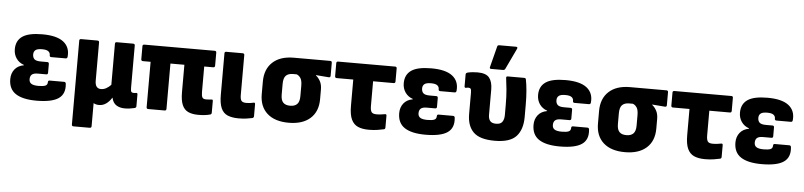

<svg xmlns="http://www.w3.org/2000/svg" viewBox="-50 -1021 6262 1495"><g transform="rotate(5 3081.0 -274.0)"><path d="M248 11Q140 11 85 -25Q30 -61 30 -139Q30 -184 55 -215.5Q80 -247 126 -255V-258Q88 -271 66.5 -302Q45 -333 45 -374Q45 -441 93.5 -474.5Q142 -508 249 -508Q362 -508 414.5 -467Q467 -426 460 -352Q459 -337 446 -337H333Q320 -337 320 -351Q321 -369 306.5 -380.5Q292 -392 257 -392Q220 -392 205.5 -380Q191 -368 191 -346Q191 -322 204.5 -309Q218 -296 255 -296H306Q319 -296 319 -282V-213Q319 -200 306 -200H240Q208 -200 194 -188Q180 -176 180 -151Q180 -127 197.5 -116Q215 -105 253 -105Q289 -105 306.5 -112Q324 -119 324 -141Q324 -154 337 -154H450Q463 -154 464 -139Q472 -61 419.5 -25Q367 11 248 11Z M552 185Q539 185 539 171V-484Q539 -497 552 -497H680Q694 -497 694 -484V-185Q694 -123 740 -123Q762 -123 781.5 -134Q801 -145 818 -163V-484Q818 -497 831 -497H959Q973 -497 973 -484V-153Q973 -130 978 -122.5Q983 -115 996 -115Q1002 -115 1006.5 -115.5Q1011 -116 1017 -117Q1027 -118 1027 -106V-13Q1027 -1 1011 2Q995 6 975.5 8.5Q956 11 938 11Q899 11 872 -6Q845 -23 836 -63L835 -64Q816 -33 791 -15.5Q766 2 737 2Q710 2 693 -9V171Q693 185 679 185Z M1512 11Q1465 11 1433.5 -3.5Q1402 -18 1386.5 -54Q1371 -90 1371 -154V-368H1262V-14Q1262 0 1249 0H1120Q1107 0 1107 -14V-368H1047Q1033 -368 1033 -382V-484Q1033 -497 1047 -497H1596Q1610 -497 1610 -484V-382Q1610 -368 1596 -368H1526V-170Q1526 -140 1533 -127Q1540 -114 1563 -114Q1573 -114 1583 -115Q1593 -116 1605 -117Q1616 -119 1616 -106V-15Q1616 -3 1606 0Q1569 11 1512 11Z M1828 11Q1776 11 1741.5 -3.5Q1707 -18 1690.5 -55.5Q1674 -93 1674 -160V-484Q1674 -497 1687 -497H1815Q1829 -497 1829 -484V-172Q1829 -139 1839 -126.5Q1849 -114 1878 -114Q1893 -114 1907.5 -116Q1922 -118 1934 -121Q1946 -124 1946 -110V-16Q1946 -5 1935 -1Q1916 3 1889.5 7Q1863 11 1828 11Z M2219 11Q2110 11 2050.5 -42.5Q1991 -96 1991 -193V-291Q1991 -388 2050 -442.5Q2109 -497 2215 -497H2499Q2513 -497 2513 -484V-382Q2513 -368 2499 -369L2399 -377V-374Q2417 -361 2432 -334.5Q2447 -308 2447 -268V-193Q2447 -96 2387 -42.5Q2327 11 2219 11ZM2219 -122Q2255 -122 2273.5 -141Q2292 -160 2292 -203V-284Q2292 -326 2279 -345Q2266 -364 2248 -370H2220Q2184 -370 2165 -351.5Q2146 -333 2146 -286V-203Q2146 -160 2164 -141Q2182 -122 2219 -122Z M2845 11Q2794 11 2760 -4Q2726 -19 2708.5 -56.5Q2691 -94 2691 -163V-368H2562Q2548 -368 2548 -382V-484Q2548 -497 2562 -497H3007Q3020 -497 3020 -484V-382Q3020 -368 3007 -368H2846V-174Q2846 -142 2855.5 -128Q2865 -114 2895 -114Q2915 -114 2932 -116.5Q2949 -119 2961 -121Q2973 -123 2973 -110V-18Q2973 -5 2962 -3Q2944 1 2914 6Q2884 11 2845 11Z M3288 11Q3180 11 3125 -25Q3070 -61 3070 -139Q3070 -184 3095 -215.5Q3120 -247 3166 -255V-258Q3128 -271 3106.5 -302Q3085 -333 3085 -374Q3085 -441 3133.5 -474.5Q3182 -508 3289 -508Q3402 -508 3454.5 -467Q3507 -426 3500 -352Q3499 -337 3486 -337H3373Q3360 -337 3360 -351Q3361 -369 3346.5 -380.5Q3332 -392 3297 -392Q3260 -392 3245.5 -380Q3231 -368 3231 -346Q3231 -322 3244.5 -309Q3258 -296 3295 -296H3346Q3359 -296 3359 -282V-213Q3359 -200 3346 -200H3280Q3248 -200 3234 -188Q3220 -176 3220 -151Q3220 -127 3237.5 -116Q3255 -105 3293 -105Q3329 -105 3346.5 -112Q3364 -119 3364 -141Q3364 -154 3377 -154H3490Q3503 -154 3504 -139Q3512 -61 3459.5 -25Q3407 11 3288 11Z M3829 11Q3712 11 3662.5 -38Q3613 -87 3613 -180V-345Q3613 -368 3608 -375.5Q3603 -383 3590 -383Q3584 -383 3579.5 -382Q3575 -381 3570 -380Q3559 -379 3559 -392V-484Q3559 -496 3575 -500Q3592 -504 3612 -506Q3632 -508 3651 -508Q3717 -508 3742.5 -476Q3768 -444 3768 -384V-187Q3768 -155 3782 -138.5Q3796 -122 3829 -122Q3863 -122 3877 -142Q3891 -162 3891 -195V-274Q3891 -343 3886 -394.5Q3881 -446 3876 -482Q3873 -497 3887 -497H4016Q4029 -497 4030 -485Q4037 -451 4041.5 -401Q4046 -351 4046 -287V-194Q4046 -95 3997 -42Q3948 11 3829 11ZM3753 -544Q3739 -544 3743 -558L3785 -722Q3787 -733 3801 -733H3931Q3948 -733 3940 -716L3863 -554Q3858 -544 3846 -544Z M4338 11Q4230 11 4175 -25Q4120 -61 4120 -139Q4120 -184 4145 -215.5Q4170 -247 4216 -255V-258Q4178 -271 4156.5 -302Q4135 -333 4135 -374Q4135 -441 4183.5 -474.5Q4232 -508 4339 -508Q4452 -508 4504.5 -467Q4557 -426 4550 -352Q4549 -337 4536 -337H4423Q4410 -337 4410 -351Q4411 -369 4396.5 -380.5Q4382 -392 4347 -392Q4310 -392 4295.5 -380Q4281 -368 4281 -346Q4281 -322 4294.5 -309Q4308 -296 4345 -296H4396Q4409 -296 4409 -282V-213Q4409 -200 4396 -200H4330Q4298 -200 4284 -188Q4270 -176 4270 -151Q4270 -127 4287.5 -116Q4305 -105 4343 -105Q4379 -105 4396.5 -112Q4414 -119 4414 -141Q4414 -154 4427 -154H4540Q4553 -154 4554 -139Q4562 -61 4509.5 -25Q4457 11 4338 11Z M4847 11Q4738 11 4678.5 -42.5Q4619 -96 4619 -193V-291Q4619 -388 4678 -442.5Q4737 -497 4843 -497H5127Q5141 -497 5141 -484V-382Q5141 -368 5127 -369L5027 -377V-374Q5045 -361 5060 -334.5Q5075 -308 5075 -268V-193Q5075 -96 5015 -42.5Q4955 11 4847 11ZM4847 -122Q4883 -122 4901.5 -141Q4920 -160 4920 -203V-284Q4920 -326 4907 -345Q4894 -364 4876 -370H4848Q4812 -370 4793 -351.5Q4774 -333 4774 -286V-203Q4774 -160 4792 -141Q4810 -122 4847 -122Z M5473 11Q5422 11 5388 -4Q5354 -19 5336.5 -56.5Q5319 -94 5319 -163V-368H5190Q5176 -368 5176 -382V-484Q5176 -497 5190 -497H5635Q5648 -497 5648 -484V-382Q5648 -368 5635 -368H5474V-174Q5474 -142 5483.5 -128Q5493 -114 5523 -114Q5543 -114 5560 -116.5Q5577 -119 5589 -121Q5601 -123 5601 -110V-18Q5601 -5 5590 -3Q5572 1 5542 6Q5512 11 5473 11Z M5916 11Q5808 11 5753 -25Q5698 -61 5698 -139Q5698 -184 5723 -215.5Q5748 -247 5794 -255V-258Q5756 -271 5734.5 -302Q5713 -333 5713 -374Q5713 -441 5761.5 -474.5Q5810 -508 5917 -508Q6030 -508 6082.5 -467Q6135 -426 6128 -352Q6127 -337 6114 -337H6001Q5988 -337 5988 -351Q5989 -369 5974.5 -380.5Q5960 -392 5925 -392Q5888 -392 5873.5 -380Q5859 -368 5859 -346Q5859 -322 5872.5 -309Q5886 -296 5923 -296H5974Q5987 -296 5987 -282V-213Q5987 -200 5974 -200H5908Q5876 -200 5862 -188Q5848 -176 5848 -151Q5848 -127 5865.5 -116Q5883 -105 5921 -105Q5957 -105 5974.5 -112Q5992 -119 5992 -141Q5992 -154 6005 -154H6118Q6131 -154 6132 -139Q6140 -61 6087.5 -25Q6035 11 5916 11Z"/></g></svg>

Font: Sofia Sans Semi Condensed Black
Style: Regular
Weight: 900
Designer: Botio Nikoltchev, Ani Petrova
Foundry: lettersoup
Version: Version 4.100; ttfautohint (v1.8.4.7-5d5b)